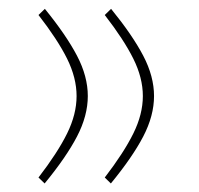

<svg xmlns="http://www.w3.org/2000/svg" viewBox="-20 -413 459 443"><path d="M221.7 -3.4Q265.6 -60.5 287.6 -105Q309.6 -149.4 309.6 -191.4Q309.6 -233.4 287.6 -277.6Q265.6 -321.8 221.7 -378.4L236.3 -392.6Q285.6 -332 310.5 -284.4Q335.4 -236.8 335.4 -191.4Q335.4 -146 310.5 -98.1Q285.6 -50.3 235.8 10.3ZM68.8 -3.4Q112.8 -60.5 134.8 -105Q156.7 -149.4 156.7 -191.4Q156.7 -233.4 134.8 -277.6Q112.8 -321.8 68.8 -378.4L83.5 -392.6Q132.8 -332 157.7 -284.4Q182.6 -236.8 182.6 -191.4Q182.6 -146 157.7 -98.1Q132.8 -50.3 83 10.3Z"/></svg>

Font: Vazirmatn RD FD Thin
Style: Regular
Weight: 100
Designer: Saber Rastikerdar
Foundry: Saber Rastikerdar
Version: Version 33.003